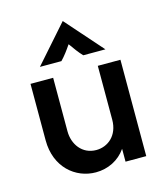

<svg xmlns="http://www.w3.org/2000/svg" viewBox="-100 -712 693 802"><g transform="rotate(-15 246.5 -311.5)"><path d="M104.2 -475H197.2C214.6 -493.1 227.8 -511.1 244.4 -535.4C261.8 -511.1 274.3 -493.1 291.7 -475H387.5L245.8 -635.4ZM216.7 11.1C269.4 11.1 317.4 -12.5 347.2 -55.6V0H436.8V-416.7H338.9V-184C338.9 -115.3 292.4 -78.5 242.4 -78.5C181.2 -78.5 145.8 -129.2 145.8 -185.4V-416.7H47.9V-172.2C47.9 -56.2 128.5 11.1 216.7 11.1Z"/></g></svg>

Font: Afacad Medium
Style: Regular
Weight: 500
Designer: Kristian Moeller
Foundry: Dicotype
Version: Version 1.000